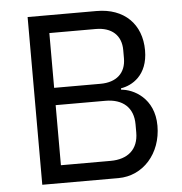

<svg xmlns="http://www.w3.org/2000/svg" viewBox="-51 -747 755 796"><g transform="rotate(-5 326.5 -349.0)"><path d="M93 0H410C513 0 590 -87 590 -202C590 -318 503 -361 453 -364V-370C499 -377 566 -414 566 -518C566 -627 495 -698 380 -698H93ZM177 -324H384C456 -324 500 -286 500 -216V-182C500 -112 456 -74 384 -74H177ZM177 -624H370C436 -624 476 -589 476 -527V-493C476 -431 436 -396 370 -396H177Z"/></g></svg>

Font: IBM Plex Thai Looped
Style: Regular
Weight: 400
Designer: Mike Abbink, Paul van der Laan, Pieter van Rosmalen, Ben Mitchell, Mark Frömberg
Foundry: Bold Monday
Version: Version 1.0